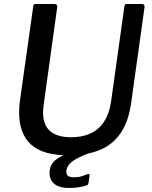

<svg xmlns="http://www.w3.org/2000/svg" viewBox="-20 -762 753 954"><path d="M632 -253Q619 -158 579 -100Q539 -42 474 -16Q409 10 322 10Q193 10 134 -44Q75 -98 75 -204Q75 -221 76.5 -239Q78 -257 81 -276L145 -729Q146 -737 148.5 -739.5Q151 -742 157 -742H251Q259 -742 262.5 -737Q266 -732 264 -724L198 -249Q197 -237 195.5 -226.5Q194 -216 194 -205Q194 -140 229.5 -110Q265 -80 334 -80Q389 -80 430 -99Q471 -118 497 -157.5Q523 -197 532 -258L598 -730Q600 -738 602 -740Q604 -742 610 -742H686Q693 -742 696 -737Q699 -732 698 -725L632 -253ZM227 85Q229 66 240 50Q251 34 275.5 19.5Q300 5 342 -8L420 0Q364 21 338.5 40.5Q313 60 310 86Q308 102 316.5 110.5Q325 119 348 119Q370 119 386.5 113.5Q403 108 413 104Q420 101 423 103.5Q426 106 425 113L420 146Q419 151 417 154.5Q415 158 411 159Q397 164 373.5 168Q350 172 323 172Q271 172 246.5 148.5Q222 125 227 85Z"/></svg>

Font: Libre Franklin Thin Medium
Style: Italic
Weight: 500
Italic angle: -8°
Version: Version 3.000